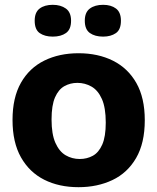

<svg xmlns="http://www.w3.org/2000/svg" viewBox="-20 -763 653 797"><path d="M306 14Q225 14 163.5 -17Q102 -48 67 -110Q32 -172 32 -265Q32 -358 67 -419.5Q102 -481 164 -511.5Q226 -542 306 -542Q387 -542 449 -511Q511 -480 546 -418.5Q581 -357 581 -264Q581 -169 545 -107Q509 -45 446.5 -15.5Q384 14 306 14ZM311 -103Q341 -103 365.5 -116.5Q390 -130 404.5 -163Q419 -196 419 -254Q419 -316 403 -352Q387 -388 360 -403.5Q333 -419 301 -419Q272 -419 247.5 -405.5Q223 -392 208.5 -359Q194 -326 194 -267Q194 -206 210 -170Q226 -134 252.5 -118.5Q279 -103 311 -103ZM408 -611Q374 -611 353 -626Q332 -641 332 -677Q332 -712 353 -727.5Q374 -743 408 -743Q441 -743 461.5 -727.5Q482 -712 482 -677Q482 -640 461 -625.5Q440 -611 408 -611ZM199 -611Q166 -611 145 -625.5Q124 -640 124 -677Q124 -712 144.5 -727.5Q165 -743 199 -743Q232 -743 253.5 -727.5Q275 -712 275 -677Q275 -641 254 -626Q233 -611 199 -611Z"/></svg>

Font: Bricolage Grotesque 10pt ExtraBold
Style: Regular
Weight: 800
Designer: Mathieu Triay
Foundry: Atelier Triay
Version: Version 1.000; ttfautohint (v1.8.4.7-5d5b);gftools[0.9.32]